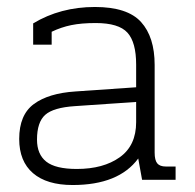

<svg xmlns="http://www.w3.org/2000/svg" viewBox="-20 -515 558 550"><path d="M35 -117Q35 -186 77 -217Q119 -248 196 -253L370 -265V-330Q370 -394 345 -421.5Q320 -449 254 -449Q213 -449 184 -443Q155 -437 128 -424V-387H75V-448Q153 -495 252 -495Q345 -495 384 -452Q423 -409 423 -329V-78Q423 -56 430.5 -47Q438 -38 455 -38H483V0H387L376 -61Q320 15 188 15Q114 15 74.5 -19Q35 -53 35 -117ZM370 -165V-223L195 -211Q133 -207 109.5 -186Q86 -165 86 -115Q86 -73 112.5 -52Q139 -31 200 -31Q276 -31 323 -64.5Q370 -98 370 -165Z"/></svg>

Font: Pridi ExtraLight
Style: Regular
Weight: 275
Designer: Katatrad Team
Foundry: CadsonDemak
Version: Version 1.001